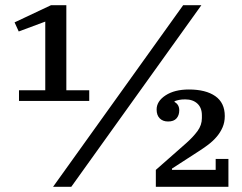

<svg xmlns="http://www.w3.org/2000/svg" viewBox="-20 -718 932 738"><path d="M53 -371H154V-635L52 -597L36 -632L176 -698H235V-371H323V-330H53ZM684 -698H754L254 0H184ZM579 -65 696 -168Q722 -191 739 -214Q756 -237 756 -264V-275Q756 -304 738.5 -320Q721 -336 692 -336Q678 -336 668.5 -334Q659 -332 651 -329V-326Q669 -316 669 -294Q669 -275 658.5 -263Q648 -251 626 -251Q606 -251 594 -263Q582 -275 582 -297Q582 -329 616.5 -351.5Q651 -374 706 -374Q771 -374 807.5 -348.5Q844 -323 844 -272Q844 -248 835.5 -228.5Q827 -209 813 -192.5Q799 -176 780.5 -162Q762 -148 743 -136L641 -70V-65H809V-107H858V0H579Z"/></svg>

Font: IBM Plex Serif Medm
Style: Regular
Weight: 500
Designer: Mike Abbink, Paul van der Laan, Pieter van Rosmalen
Foundry: Bold Monday
Version: Version 3.001